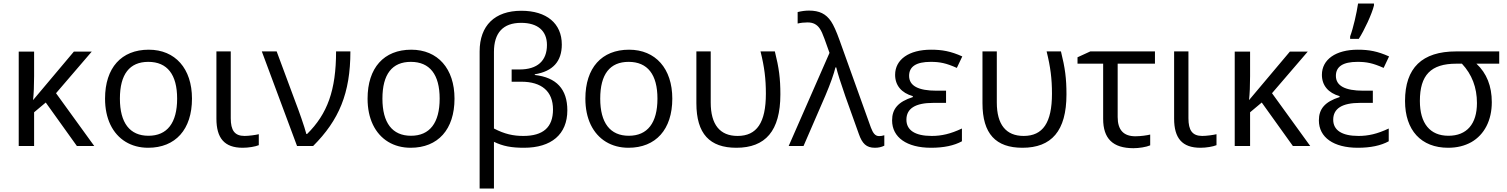

<svg xmlns="http://www.w3.org/2000/svg" viewBox="-20 -826 8524 1086"><path d="M397.9 -534.2H499L296.9 -298.8L513.2 0H415L238.8 -246.1L172.9 -190.9V0H85.9V-534.2H172.9V-396C172.9 -341.8 170.9 -296.4 167 -259.8Z M1065.9 -268.1C1065.9 -93.8 972.7 9.8 817.9 9.8C722.2 9.8 645 -36.6 604.5 -120.6C584.5 -162.6 574.2 -211.9 574.2 -268.1C574.2 -442.4 666.5 -544.9 821.3 -544.9C971.2 -544.9 1065.9 -438 1065.9 -268.1ZM658.2 -268.1C658.2 -131.3 713.9 -58.1 819.8 -58.1C925.8 -58.1 981.9 -130.9 981.9 -268.1C981.9 -404.3 926.3 -476.1 818.8 -476.1C712.9 -476.1 658.2 -406.2 658.2 -268.1Z M1204.1 -535.2H1285.2V-157.2C1285.2 -89.4 1306.6 -57.1 1363.3 -57.1C1387.2 -57.1 1426.3 -62.5 1443.8 -66.9V-4.9C1423.8 3.4 1385.7 9.8 1353 9.8C1249 9.8 1204.1 -44.9 1204.1 -154.8Z M1660.2 0 1460.9 -535.2H1544.9L1651.9 -247.1C1668.9 -203.6 1702.6 -108.4 1712.9 -67.9H1716.8C1832 -181.6 1880.9 -315.9 1880.9 -535.2H1961.9C1961.9 -298.8 1897.5 -146.5 1751 0Z M2550.8 -268.1C2550.8 -93.8 2457.5 9.8 2302.7 9.8C2207 9.8 2129.9 -36.6 2089.4 -120.6C2069.3 -162.6 2059.1 -211.9 2059.1 -268.1C2059.1 -442.4 2151.4 -544.9 2306.2 -544.9C2456.1 -544.9 2550.8 -438 2550.8 -268.1ZM2143.1 -268.1C2143.1 -131.3 2198.7 -58.1 2304.7 -58.1C2410.6 -58.1 2466.8 -130.9 2466.8 -268.1C2466.8 -404.3 2411.1 -476.1 2303.7 -476.1C2197.8 -476.1 2143.1 -406.2 2143.1 -268.1Z M3004.9 -401.9C3127.4 -388.2 3189 -321.8 3189 -202.1C3189 -65.9 3098.6 9.8 2943.8 9.8C2873 9.8 2825.2 1 2773.9 -23.9V240.2H2692.9V-535.2C2692.9 -681.6 2778.8 -765.1 2928.7 -765.1C3071.8 -765.1 3157.7 -693.4 3157.7 -574.2C3157.7 -478.5 3106.9 -422.4 3004.9 -405.8ZM2773.9 -99.1C2834.5 -67.4 2883.8 -57.1 2939.9 -57.1C3051.3 -57.1 3107.9 -105 3107.9 -207C3107.9 -309.1 3043.9 -363.8 2928.7 -363.8H2874V-433.1H2918.9C3020 -433.1 3073.7 -482.4 3073.7 -571.8C3073.7 -651.9 3021 -696.8 2927.7 -696.8C2824.7 -696.8 2773.9 -639.6 2773.9 -532.2Z M3782.7 -268.1C3782.7 -93.8 3689.5 9.8 3534.7 9.8C3439 9.8 3361.8 -36.6 3321.3 -120.6C3301.3 -162.6 3291 -211.9 3291 -268.1C3291 -442.4 3383.3 -544.9 3538.1 -544.9C3688 -544.9 3782.7 -438 3782.7 -268.1ZM3375 -268.1C3375 -131.3 3430.7 -58.1 3536.6 -58.1C3642.6 -58.1 3698.7 -130.9 3698.7 -268.1C3698.7 -404.3 3643.1 -476.1 3535.6 -476.1C3429.7 -476.1 3375 -406.2 3375 -268.1Z M3918.9 -535.2H4000V-246.1C4000 -121.1 4052.2 -57.1 4151.9 -57.1C4260.7 -57.1 4312 -132.3 4312 -295.9C4312 -380.4 4303.7 -446.8 4281.7 -535.2H4362.8C4386.2 -441.4 4394 -383.3 4394 -292C4394 -85 4309.1 9.8 4145 9.8C3994.6 9.8 3918.9 -68.8 3918.9 -242.2Z M4524.9 0H4440.9L4671.9 -526.9L4643.6 -606C4624 -661.1 4609.9 -678.7 4588.4 -690.4C4577.1 -696.3 4564 -699.2 4547.9 -699.2C4528.8 -699.2 4510.3 -697.3 4491.7 -692.9V-757.8C4513.7 -763.2 4535.2 -766.1 4555.7 -766.1C4614.7 -766.1 4651.9 -747.6 4680.7 -705.1C4694.8 -684.1 4710.9 -648.4 4728.5 -599.1L4905.8 -105C4918 -73.2 4929.7 -56.2 4952.6 -56.2C4961.4 -56.2 4971.2 -57.6 4981.9 -61V-2C4966.3 5.9 4948.7 9.8 4928.7 9.8C4880.4 9.8 4856.9 -13.7 4837.9 -67.9L4761.7 -280.8C4734.4 -358.9 4717.3 -413.6 4710 -444.8H4705.6C4696.3 -407.2 4677.7 -354 4648.9 -286.1Z M5331.1 -313V-244.1H5258.8C5157.7 -244.1 5106.9 -212.4 5106.9 -148.9C5106.9 -90.3 5154.8 -57.1 5250 -57.1C5304.7 -57.1 5356 -68.4 5420.9 -99.1V-26.9C5376.5 -2.4 5317.9 9.8 5246.1 9.8C5109.4 9.8 5025.9 -48.8 5025.9 -145C5025.9 -209 5058.6 -250 5143.1 -276.9V-282.2C5079.1 -300.3 5043 -342.8 5043 -402.8C5043 -489.3 5121.1 -544.9 5246.1 -544.9C5309.1 -544.9 5357.9 -536.1 5422.9 -506.8L5392.1 -441.9C5331.1 -469.2 5295.4 -476.1 5244.1 -476.1C5162.6 -476.1 5122.1 -449.7 5122.1 -397C5122.1 -340.8 5173.8 -313 5276.9 -313Z M5537.1 -535.2H5618.2V-246.1C5618.2 -121.1 5670.4 -57.1 5770 -57.1C5878.9 -57.1 5930.2 -132.3 5930.2 -295.9C5930.2 -380.4 5921.9 -446.8 5899.9 -535.2H5981C6004.4 -441.4 6012.2 -383.3 6012.2 -292C6012.2 -85 5927.2 9.8 5763.2 9.8C5612.8 9.8 5537.1 -68.8 5537.1 -242.2Z M6074.7 -502 6147 -535.2H6512.7V-465.8H6301.8V-164.1C6301.8 -91.3 6335 -55.2 6401.9 -55.2C6432.6 -55.2 6468.3 -60.5 6485.8 -64.9V-3.9C6462.9 5.9 6422.4 12.2 6391.1 12.2C6273.4 12.2 6219.7 -43 6219.7 -153.8V-465.8H6074.7Z M6621.1 -535.2H6702.1V-157.2C6702.1 -89.4 6723.6 -57.1 6780.3 -57.1C6804.2 -57.1 6843.3 -62.5 6860.8 -66.9V-4.9C6840.8 3.4 6802.7 9.8 6770 9.8C6666 9.8 6621.1 -44.9 6621.1 -154.8Z M7275.9 -534.2H7377L7174.8 -298.8L7391.1 0H7293L7116.7 -246.1L7050.8 -190.9V0H6963.9V-534.2H7050.8V-396C7050.8 -341.8 7048.8 -296.4 7044.9 -259.8Z M7616.7 -606V-620.1C7634.3 -667 7653.8 -752.9 7661.6 -806.2H7751.5V-794.9C7739.7 -746.6 7697.3 -655.3 7665.5 -606ZM7745.1 -313V-244.1H7672.9C7571.8 -244.1 7521 -212.4 7521 -148.9C7521 -90.3 7568.8 -57.1 7664.1 -57.1C7718.8 -57.1 7770 -68.4 7835 -99.1V-26.9C7790.5 -2.4 7731.9 9.8 7660.2 9.8C7523.4 9.8 7439.9 -48.8 7439.9 -145C7439.9 -209 7472.7 -250 7557.1 -276.9V-282.2C7493.2 -300.3 7457 -342.8 7457 -402.8C7457 -489.3 7535.2 -544.9 7660.2 -544.9C7723.1 -544.9 7772 -536.1 7836.9 -506.8L7806.2 -441.9C7745.1 -469.2 7709.5 -476.1 7658.2 -476.1C7576.7 -476.1 7536.1 -449.7 7536.1 -397C7536.1 -340.8 7587.9 -313 7690.9 -313Z M8460 -535.2V-465.8H8331.1C8389.2 -411.6 8418 -338.9 8418 -248C8418 -146 8376.5 -64.5 8302.2 -22C8264.6 -1 8221.2 9.8 8170.9 9.8C8018.1 9.8 7927.2 -89.4 7927.2 -254.9C7927.2 -441.9 8023.4 -535.2 8216.3 -535.2ZM8217.3 -465.8C8072.8 -465.8 8011.2 -400.9 8011.2 -254.9C8011.2 -128.4 8067.9 -58.1 8172.9 -58.1C8276.4 -58.1 8334 -124.5 8334 -243.2C8334 -331.1 8305.7 -405.3 8249 -465.8Z"/></svg>

Font: OpenSansEmoji
Style: Regular
Weight: 400
Foundry: MorbZ
Version: Version 1.000;PS 001.000;hotconv 1.0.70;makeotf.lib2.5.58329